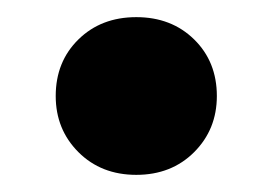

<svg xmlns="http://www.w3.org/2000/svg" viewBox="-20 -395 318 224"><path d="M45 -283Q45 -323 71.5 -349Q98 -375 139 -375Q180 -375 206.5 -349Q233 -323 233 -283Q233 -244 206.5 -217.5Q180 -191 139 -191Q98 -191 71.5 -217.5Q45 -244 45 -283Z"/></svg>

Font: Radio Canada
Style: Bold
Weight: 700
Designer: Charles Daoud, Etienne Aubert Bonn, Alexandre Saumier Demers, Jacques Le Bailly
Foundry: Radio-Canada
Version: Version 2.104; ttfautohint (v1.8.4.7-5d5b);gftools[0.9.28.de